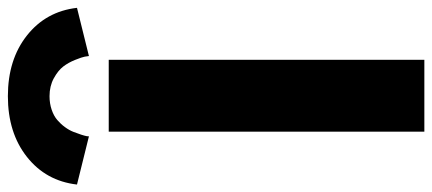

<svg xmlns="http://www.w3.org/2000/svg" viewBox="-440 -796 1129 502"><g transform="rotate(-90 125.0 -544.5)"><path d="M-106 -908.2Q-96.7 -989.3 -33.7 -1039.1Q29.3 -1088.9 125 -1088.9Q220.7 -1088.9 283.7 -1039.1Q346.7 -989.3 356 -908.2L230 -877Q229.5 -881.3 228.3 -888.2Q227.1 -895 220 -912.8Q212.9 -930.7 202.6 -944.1Q192.4 -957.5 171.9 -968.8Q151.4 -980 125 -980Q106 -980 89.6 -974.4Q73.2 -968.8 62.7 -959.7Q52.2 -950.7 44.2 -939.7Q36.1 -928.7 31.7 -917.5Q27.3 -906.2 24.4 -897.2Q21.5 -888.2 20.5 -882.8L20 -877ZM32.2 0V-825.2H220.2V0Z"/></g></svg>

Font: Hussar Preview
Style: Bold
Weight: 700
Foundry: Cannot Into Space Fonts, PlusOne Fonts
Version: Version 2.29RC2 "Millennial"